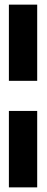

<svg xmlns="http://www.w3.org/2000/svg" viewBox="-20 -731 203 829"><path d="M18.4 78H140.6V-252H18.4ZM18.4 -382H140.6V-711H18.4Z"/></svg>

Font: Anybody Thin Condensed
Style: Regular
Weight: 100
Width: 3
Version: Version 1.113;gftools[0.9.25]